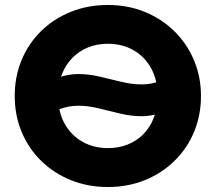

<svg xmlns="http://www.w3.org/2000/svg" viewBox="-20 -735 866 770"><path d="M141 -245V-379Q178 -410 215.5 -424Q253 -438 294 -438Q337 -438 380.8 -427.5Q424.5 -417 467 -406.8Q509.5 -396.5 548.5 -396.5Q590 -396.5 626 -412Q662 -427.5 695.5 -461.5V-327.5Q662 -297.5 625.5 -283.2Q589 -269 548 -269Q505.5 -269 462 -279.5Q418.5 -290 376 -300.5Q333.5 -311 293.5 -311Q252 -311 214.2 -295.2Q176.5 -279.5 141 -245ZM412.5 15Q332 15 263.8 -12.8Q195.5 -40.5 145 -90Q94.5 -139.5 66.8 -206Q39 -272.5 39 -350Q39 -428 66.8 -494.5Q94.5 -561 145 -610.5Q195.5 -660 263.8 -687.5Q332 -715 412.5 -715Q493.5 -715 561.5 -687Q629.5 -659 680 -609Q730.5 -559 758.2 -492.8Q786 -426.5 786 -350Q786 -272.5 758.2 -206Q730.5 -139.5 680 -90Q629.5 -40.5 561.5 -12.8Q493.5 15 412.5 15ZM412.5 -141Q456 -141 492.2 -155.5Q528.5 -170 555.5 -197.5Q582.5 -225 597.2 -263.8Q612 -302.5 612 -350Q612 -414 586.2 -461Q560.5 -508 515.2 -533.8Q470 -559.5 412.5 -559.5Q369.5 -559.5 333 -544.8Q296.5 -530 269.8 -502.5Q243 -475 228 -436.5Q213 -398 213 -350Q213 -286.5 239 -239.5Q265 -192.5 310.2 -166.8Q355.5 -141 412.5 -141Z"/></svg>

Font: Geologica Cursive
Style: Bold
Weight: 700
Designer: Sindre Bremnes, Frode Helland
Foundry: Monokrom Skriftforlag AS
Version: Version 1.010;gftools[0.9.28]